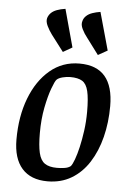

<svg xmlns="http://www.w3.org/2000/svg" viewBox="-54 -785 571 836"><g transform="rotate(5 232.0 -367.5)"><path d="M203 -557 149 -628Q137 -644 127.5 -663.5Q118 -683 122 -698Q126 -711 135.5 -720.5Q145 -730 161 -736Q177 -742 198 -745L243 -580ZM356 -557 303 -628Q290 -644 280.5 -663.5Q271 -683 276 -698Q279 -711 289.5 -721Q300 -731 316 -736.5Q332 -742 351 -745L397 -580ZM185 10Q112 10 73.5 -33.5Q35 -77 35 -160Q35 -261 65.5 -340.5Q96 -420 151 -466.5Q206 -513 280 -513Q355 -513 392 -469.5Q429 -426 429 -340Q429 -268 413 -204.5Q397 -141 366 -92.5Q335 -44 289.5 -17Q244 10 185 10ZM221 -52Q238 -52 254.5 -54.5Q271 -57 281 -65Q288 -73 296.5 -96Q305 -119 312.5 -151.5Q320 -184 325.5 -224Q331 -264 331 -307Q331 -365 323.5 -396.5Q316 -428 297.5 -439.5Q279 -451 245 -451Q229 -451 211.5 -446.5Q194 -442 186 -434Q179 -427 166.5 -393Q154 -359 144 -308Q134 -257 134 -197Q134 -142 141.5 -110Q149 -78 168 -65Q187 -52 221 -52Z"/></g></svg>

Font: Faustina Light Medium
Style: Italic
Weight: 500
Italic angle: -8°
Version: Version 1.200